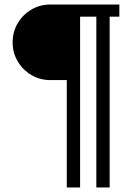

<svg xmlns="http://www.w3.org/2000/svg" viewBox="-20 -690 605 851"><path d="M276 141V-335H203Q157 -335 119 -357.5Q81 -380 58.5 -418Q36 -456 36 -502Q36 -549 58.5 -587Q81 -625 119 -647.5Q157 -670 203 -670H509V-616H466V141H407V-616H335V141Z"/></svg>

Font: Questrial
Style: Regular
Weight: 400
Designer: Joe Prince, Laura Meseguer
Foundry: Joe Prince, Laura Meseguer
Version: Version 2.000; ttfautohint (v1.8.3)